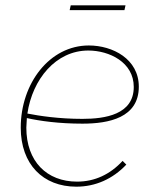

<svg xmlns="http://www.w3.org/2000/svg" viewBox="-20 -695 587 722"><path d="M267 7C339 7 404 -22 455 -76L441 -90C394 -39 336 -12 270 -12C156 -12 79 -88 79 -215L81 -251C130 -240 202 -230 290 -230C389 -230 502 -252 502 -369C502 -473 404 -524 314 -524C167 -524 58 -382 58 -215C58 -77 142 7 267 7ZM242 -657H448L452 -675H246ZM83 -268C102 -397 190 -505 312 -505C391 -505 483 -461 483 -368C483 -264 375 -248 290 -248C202 -248 129 -259 83 -268Z"/></svg>

Font: Fixel Text 20240404 Thin
Style: Italic
Weight: 100
Width: 4
Italic angle: -10°
Designer: AlfaBravo + MacPaw
Foundry: Kyrylo Tkachov, Marchela Mozhyna, Serhii Makarenko, Maria Weinstein, Zakhar Kryvoshyya
Version: Version 1.211;Glyphs 3.2 (3225)